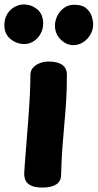

<svg xmlns="http://www.w3.org/2000/svg" viewBox="-57 -829 440 864"><path d="M79.9 -491.7Q79.9 -511.9 92.2 -525.2Q104.6 -538.4 123.2 -545.3Q141.9 -552.1 159.9 -552.1Q202.2 -552.1 223.1 -537.1Q244 -522 244 -492.4Q244 -424.3 240.4 -370.7Q236.9 -317 232.3 -267.6Q227.8 -218.1 223.7 -163.9Q219.7 -109.8 217.9 -40.4Q217.1 -12.1 195.2 1.4Q173.2 15 135.3 15Q100 15 81.7 5.7Q63.4 -3.7 57.6 -17.9Q51.8 -32.1 51.8 -47.1Q51.8 -56.1 54.6 -91.3Q57.3 -126.6 61.4 -177.5Q65.4 -228.4 69.9 -286.1Q74.3 -343.8 77.1 -397.7Q79.9 -451.6 79.9 -491.7ZM52.7 -630.9Q17.3 -630.9 -10.1 -653.7Q-37.4 -676.4 -37.4 -714.9Q-37.4 -744.8 -24.4 -765.8Q-11.4 -786.9 8.7 -797.9Q28.9 -809 49.6 -809Q83.6 -809 110.4 -787.2Q137.2 -765.4 137.2 -722.6Q137.2 -698.3 125.6 -677.1Q114 -655.9 94.6 -643.4Q75.1 -630.9 52.7 -630.9ZM273.1 -625.9Q241.3 -625.9 215.8 -651.4Q190.3 -676.9 190.3 -713.6Q190.3 -735 200.4 -756.7Q210.6 -778.3 230.3 -792.9Q250 -807.6 277.1 -807.6Q313.3 -807.6 331.7 -791.2Q350.1 -774.8 356.2 -754.3Q362.2 -733.9 362.2 -719.4Q362.2 -694.7 349.7 -673.1Q337.2 -651.6 316.8 -638.7Q296.3 -625.9 273.1 -625.9Z"/></svg>

Font: Playpen Sans Thai
Style: Regular
Weight: 400
Designer: Sirin Gunkloy, Laura Meseguer, Veronika Burian, José Scaglione
Foundry: TypeTogether
Version: Version 2.000